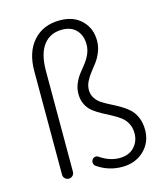

<svg xmlns="http://www.w3.org/2000/svg" viewBox="-120 -895 848 996"><g transform="rotate(-15 304.0 -397.0)"><path d="M280.3 -28.3Q271.5 -34.2 269.5 -44.4Q267.6 -54.7 273.4 -64.5Q279.3 -72.3 289.1 -74.2Q298.8 -76.2 306.6 -70.3Q357.4 -35.2 411.1 -35.2Q461.9 -35.2 490.2 -65.9Q518.6 -96.7 518.6 -139.6Q518.6 -169.9 506.3 -192.9Q494.1 -215.8 473.6 -231Q453.1 -246.1 428.7 -258.8Q404.3 -271.5 379.9 -284.7Q355.5 -297.9 335.4 -313.5Q315.4 -329.1 302.7 -354Q290 -378.9 290 -411.1Q290 -440.4 301.3 -466.8Q312.5 -493.2 328.1 -513.2Q343.8 -533.2 359.4 -552.7Q375 -572.3 386.2 -597.2Q397.5 -622.1 397.5 -649.4Q397.5 -697.3 370.1 -726.6Q342.8 -755.9 293.9 -755.9Q229.5 -755.9 193.8 -709Q158.2 -662.1 158.2 -569.3V-29.3Q158.2 -16.6 149.4 -8.3Q140.6 0 128.9 0Q117.2 0 108.4 -8.3Q99.6 -16.6 99.6 -29.3V-585Q99.6 -687.5 152.3 -746.6Q205.1 -805.7 294.9 -805.7Q369.1 -805.7 412.1 -762.7Q455.1 -719.7 455.1 -654.3Q455.1 -623 443.8 -594.7Q432.6 -566.4 417 -545.4Q401.4 -524.4 385.7 -504.9Q370.1 -485.4 358.9 -462.9Q347.7 -440.4 347.7 -417Q347.7 -392.6 360.4 -373Q373 -353.5 393.1 -340.8Q413.1 -328.1 437.5 -315.9Q461.9 -303.7 486.3 -289.6Q510.7 -275.4 530.8 -257.3Q550.8 -239.3 563.5 -210Q576.2 -180.7 576.2 -142.6Q576.2 -76.2 530.3 -31.7Q484.4 12.7 412.1 12.7Q339.8 12.7 280.3 -28.3Z"/></g></svg>

Font: Gen Jyuu Gothic P Light
Style: Regular
Weight: 200
Designer: [Source Han Sans]
Ryoko NISHIZUKA  (kana & ideographs); Paul D. Hunt (Latin, Greek & Cyrillic); Wenlong ZHANG  (bopomofo
Version: Version 1.002.20150607